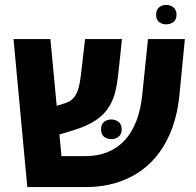

<svg xmlns="http://www.w3.org/2000/svg" viewBox="-20 -761 797 781"><path d="M91 0 35 -602H185L230 -126H328Q377 -126 417 -142Q457 -158 486.5 -189.5Q516 -221 534.5 -268.5Q553 -316 559 -379L582 -602H732L710 -375Q703 -304 682.5 -245.5Q662 -187 628.5 -141Q595 -95 550 -64Q505 -33 449.5 -16.5Q394 0 328 0ZM149 -192 138 -308 244 -341Q266 -348 279 -362.5Q292 -377 299 -401.5Q306 -426 310 -463L326 -602H476L463 -477Q459 -434 451 -396.5Q443 -359 424.5 -328Q406 -297 370.5 -272.5Q335 -248 275 -230ZM391 -235Q391 -255 403 -265Q415 -275 433 -275Q450 -275 462.5 -265Q475 -255 475 -235Q475 -215 462.5 -205Q450 -195 433 -195Q415 -195 403 -205Q391 -215 391 -235ZM656 -662Q639 -662 627 -671.5Q615 -681 615 -701Q615 -721 627 -731Q639 -741 656 -741Q673 -741 685.5 -731Q698 -721 698 -701Q698 -681 685.5 -671.5Q673 -662 656 -662Z"/></svg>

Font: Noto Sans
Style: Bold
Weight: 700
Designer: Monotype Design Team
Foundry: Monotype Imaging Inc.
Version: Version 2.000;GOOG;noto-source:20170915:90ef993387c0; ttfaut